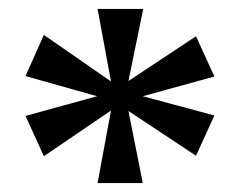

<svg xmlns="http://www.w3.org/2000/svg" viewBox="-20 -780 538 429"><path d="M198 -371 228 -533 78 -431 37 -521 197 -565 37 -610 78 -702 228 -598 198 -760H300L267 -599L418 -699L459 -609L299 -565L459 -522L418 -432L267 -532L299 -371Z"/></svg>

Font: Noto Serif Kannada SemiBold
Style: Regular
Weight: 600
Version: Version 2.003